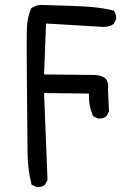

<svg xmlns="http://www.w3.org/2000/svg" viewBox="-20 -768 540 784"><path d="M129 -4 109 -14Q93 -76 92.5 -145Q92 -214 90 -414.5Q88 -615 90 -656Q92 -697 107 -734Q125 -746 145 -748Q298 -744 347.5 -740Q397 -736 444 -725Q456 -711 454 -689L444 -670Q426 -658 403 -658L168 -672L160 -464L364 -462Q391 -462 411 -448Q425 -430 421 -405L425 -313L415 -294Q401 -282 380 -284L360 -294Q342 -335 343 -386L160 -388Q166 -222 169 -159.5Q172 -97 174 -33L164 -14Q150 -2 129 -4Z"/></svg>

Font: NaniFont Regular
Style: Regular
Weight: 400
Designer: Nanigashitei
Version: Version 1.036